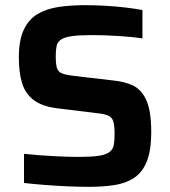

<svg xmlns="http://www.w3.org/2000/svg" viewBox="-20 -716 660 744"><path d="M324 8Q286 8 241 6Q196 4 152 0.5Q108 -3 73 -7V-120Q128 -114 186.5 -111Q245 -108 282 -108Q332 -108 360.5 -112Q389 -116 403 -126Q418 -137 421 -154.5Q424 -172 424 -197Q424 -228 419.5 -244Q415 -260 401.5 -267Q388 -274 359 -277L205 -296Q144 -303 111 -328Q78 -353 65.5 -394Q53 -435 53 -493Q53 -560 72 -600.5Q91 -641 125.5 -661.5Q160 -682 207 -689Q254 -696 309 -696Q349 -696 390.5 -693.5Q432 -691 469.5 -686.5Q507 -682 532 -677V-567Q495 -573 440 -576.5Q385 -580 337 -580Q290 -580 262.5 -576.5Q235 -573 220 -565Q203 -555 199.5 -538.5Q196 -522 196 -499Q196 -468 200.5 -453Q205 -438 219.5 -432Q234 -426 266 -422L420 -404Q462 -400 494.5 -385Q527 -370 546 -330Q556 -309 561 -278Q566 -247 566 -205Q566 -132 548.5 -89.5Q531 -47 498.5 -26Q466 -5 421.5 1.5Q377 8 324 8Z"/></svg>

Font: Saira SemiBold
Style: Regular
Weight: 600
Designer: Hector Gatti with collaboration of the Omnibus-Type team
Foundry: Omnibus-Type
Version: Version 1.100; ttfautohint (v1.8.3)